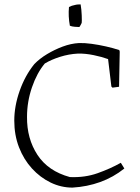

<svg xmlns="http://www.w3.org/2000/svg" viewBox="-20 -845 637 874"><path d="M310 9Q258 9 210.5 -14Q163 -37 125.5 -78Q88 -119 66.5 -174.5Q45 -230 45 -296Q45 -362 69.5 -431.5Q94 -501 136 -553Q160 -578 194 -598.5Q228 -619 265.5 -633Q303 -647 339 -649Q364 -650 397 -645.5Q430 -641 463 -633.5Q496 -626 523 -617L525 -610L522 -450L492 -446L487 -451L472 -576Q445 -586 406.5 -594Q368 -602 334 -601Q294 -599 254 -586.5Q214 -574 184 -556Q148 -513 125.5 -447.5Q103 -382 103 -313Q102 -214 150.5 -140Q199 -66 298 -39Q366 -36 424 -56.5Q482 -77 530 -104L546 -78Q496 -38 436.5 -16.5Q377 5 310 9ZM298 -728Q290 -771 294 -813Q307 -820 320 -822Q327 -824 333.5 -824.5Q340 -825 347 -825Q351 -802 352 -775Q353 -748 352 -742Q352 -740 347 -731Q342 -722 341 -722Q335 -722 321 -723Q307 -724 298 -728Z"/></svg>

Font: Labrada Light
Style: Regular
Weight: 300
Designer: Mercedes Jáuregui
Foundry: Omnibus-Type Team
Version: Version 1.000; ttfautohint (v1.8.4.7-5d5b)